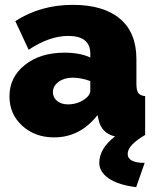

<svg xmlns="http://www.w3.org/2000/svg" viewBox="-20 -556 639 791"><path d="M578 0Q506 42 506 78Q506 115 576 115L541 215Q467 206 428 179Q389 152 389 115Q389 56 454 6Q398 -7 386 -63L382 -82Q310 10 203 10Q124 10 71.5 -38Q19 -86 19 -159Q19 -238 82.5 -288.5Q146 -339 246 -339Q310 -339 352 -319V-335Q352 -408 261 -408Q184 -408 98 -351L43 -469Q147 -536 280 -536Q406 -536 474 -479Q542 -422 542 -312V-210Q542 -183 550 -172.5Q558 -162 578 -160ZM352 -183V-222Q314 -236 279 -236Q245 -236 221.5 -219Q198 -202 198 -176Q198 -154 215.5 -140Q233 -126 260 -126Q297 -126 327 -146Q352 -163 352 -183Z"/></svg>

Font: Raleway-v4020 Black
Style: Regular
Weight: 900
Designer: Matt McInerney, Pablo Impallari, Rodrigo Fuenzalida
Foundry: Matt McInerney, Pablo Impallari, Rodrigo Fuenzalida
Version: Version 4.020;PS 004.020;hotconv 1.0.88;makeotf.lib2.5.64775